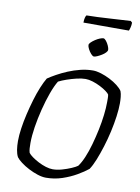

<svg xmlns="http://www.w3.org/2000/svg" viewBox="-111 -1143 884 1215"><g transform="rotate(10 331.0 -535.0)"><path d="M271 0Q247 0 217.5 -9.5Q188 -19 159 -34Q130 -49 107.5 -66Q85 -83 75 -97Q65 -116 61 -142Q57 -168 57 -198Q57 -234 63.5 -279.5Q70 -325 81.5 -374Q93 -423 107 -470Q121 -517 137 -555.5Q153 -594 168 -619Q190 -634 221.5 -651.5Q253 -669 290 -684.5Q327 -700 367.5 -710Q408 -720 448 -720Q471 -720 500 -711Q529 -702 557.5 -687.5Q586 -673 608.5 -655.5Q631 -638 641 -622Q647 -606 649 -585Q651 -564 651 -545Q651 -508 644.5 -460Q638 -412 626.5 -360.5Q615 -309 599.5 -259.5Q584 -210 567.5 -169Q551 -128 534 -103Q507 -81 465.5 -57Q424 -33 374.5 -16.5Q325 0 271 0ZM304 -60Q332 -60 363.5 -69Q395 -78 421.5 -89.5Q448 -101 460 -110Q478 -134 494.5 -173Q511 -212 524.5 -260Q538 -308 548.5 -358Q559 -408 564.5 -454.5Q570 -501 570 -538Q570 -551 570 -563Q570 -575 568 -586Q564 -594 547 -606.5Q530 -619 506.5 -631Q483 -643 457.5 -651Q432 -659 411 -659Q386 -659 354.5 -651.5Q323 -644 292.5 -633.5Q262 -623 241 -612Q222 -581 203.5 -530Q185 -479 170 -419.5Q155 -360 146 -302.5Q137 -245 137 -199Q137 -180 138 -164.5Q139 -149 143 -137Q151 -126 169 -113Q187 -100 211 -87.5Q235 -75 259.5 -67.5Q284 -60 304 -60ZM437 -808Q429 -808 418 -820.5Q407 -833 399 -848.5Q391 -864 391 -874Q391 -882 401.5 -892Q412 -902 426.5 -911.5Q441 -921 455 -926.5Q469 -932 477 -932Q485 -932 495 -919.5Q505 -907 512 -891Q519 -875 519 -865Q519 -857 509.5 -847Q500 -837 486 -828.5Q472 -820 458.5 -814Q445 -808 437 -808ZM335 -1008Q335 -1027 338.5 -1039.5Q342 -1052 346 -1056Q376 -1056 416.5 -1058Q457 -1060 499 -1062.5Q541 -1065 575.5 -1067Q610 -1069 628 -1070L638 -1061Q638 -1044 634 -1029Q630 -1014 627 -1008Z"/></g></svg>

Font: Texturina Medium 12pt ExtraLight
Style: Italic
Weight: 250
Italic angle: -11°
Version: Version 1.002